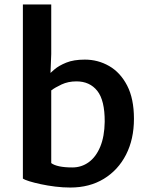

<svg xmlns="http://www.w3.org/2000/svg" viewBox="-20 -831 665 860"><path d="M82.5 -811H209.5V-589L205.5 -486L209.5 -483V-82.5L82.5 -31ZM295 9Q262 9 227.5 4.8Q193 0.5 162.8 -6Q132.5 -12.5 111 -19.2Q89.5 -26 82.5 -31L209.5 -100.5Q222 -91 245.8 -86Q269.5 -81 304 -81Q345 -81 377.5 -104.5Q410 -128 429 -173.8Q448 -219.5 449 -285.5Q449.5 -381.5 415.8 -424Q382 -466.5 322.5 -466.5Q285.5 -466.5 256 -452.8Q226.5 -439 209.5 -426L191.5 -490Q203 -502 223.2 -519.5Q243.5 -537 276.8 -550.5Q310 -564 360 -564Q419 -564 469 -535.2Q519 -506.5 549.5 -447.8Q580 -389 580 -299Q580 -207.5 544.5 -138.2Q509 -69 445 -30Q381 9 295 9Z"/></svg>

Font: Merriweather Sans Medium
Style: Regular
Weight: 500
Designer: Eben Sorkin
Foundry: Eben Sorkin
Version: Version 2.001